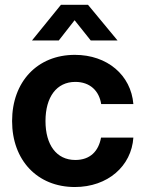

<svg xmlns="http://www.w3.org/2000/svg" viewBox="-20 -751 591 783"><path d="M285.2 11.7C419.4 11.7 516.1 -73.7 523.9 -189.9H392.1C381.8 -134.3 347.7 -98.6 287.1 -98.6C210.4 -98.6 165.5 -160.2 165.5 -257.3C165.5 -355.5 210.9 -417 287.1 -417C347.2 -417 384.3 -380.4 392.6 -326.7H523.9C514.2 -444.3 418 -527.3 285.2 -527.3C131.8 -527.3 29.3 -417 29.3 -257.3C29.3 -98.1 131.8 11.7 285.2 11.7ZM219.7 -585.9 284.2 -668.5 350.1 -585.9H459V-586.4L338.9 -731.4H228.5L110.8 -586.4V-585.9Z"/></svg>

Font: Raveo Display Display SemiBold
Style: Regular
Weight: 600
Designer: Jakub Foglar, Rasmus Andersson (Inter)
Foundry: Jakubfoglar.com
Version: Version 1.100;Glyphs 3.2.3 (3260)